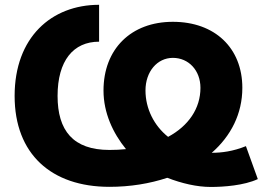

<svg xmlns="http://www.w3.org/2000/svg" viewBox="-20 -757 1110 788"><path d="M845.2 10.3C896.5 10.3 981.9 4.4 1038.1 -22L989.3 -157.2C936 -135.7 889.2 -129.9 849.1 -129.9C927.7 -198.7 974.6 -290 974.6 -396.5C974.6 -560.1 861.8 -667.5 689.5 -667.5C518.1 -667.5 404.8 -556.2 404.8 -385.3C404.8 -293.9 443.4 -210.9 497.1 -145C475.6 -142.6 452.6 -141.6 429.2 -141.6C279.8 -141.6 216.3 -221.2 216.3 -363.3C216.3 -507.8 280.8 -585.9 386.7 -585.9V-737.3C190.9 -737.3 40 -603.5 40 -363.3C40 -125 190.4 9.8 429.2 9.8C514.2 9.8 594.7 -3.4 666.5 -27.3C726.1 -4.4 787.6 10.3 845.2 10.3ZM669.9 -195.3C612.3 -241.2 577.1 -311 577.1 -385.7C577.1 -462.9 625 -519.5 689.5 -519.5C754.4 -519.5 802.7 -467.8 802.7 -396.5C802.7 -311.5 753.4 -240.2 669.9 -195.3Z"/></svg>

Font: Inter ExtraBold
Style: Regular
Weight: 800
Designer: Rasmus Andersson
Foundry: rsms
Version: Version 4.001;git-9221beed3